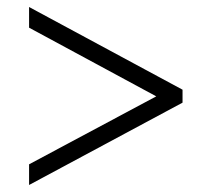

<svg xmlns="http://www.w3.org/2000/svg" viewBox="-20 -632 604 548"><path d="M63 -104 501 -339V-376L63 -612V-553L426 -357L63 -163Z"/></svg>

Font: Noto Serif Gurmukhi Medium
Style: Regular
Weight: 500
Designer: Vaibhav Singh and the Monotype Design Team
Foundry: Monotype Imaging Inc.
Version: Version 2.004